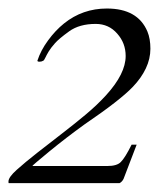

<svg xmlns="http://www.w3.org/2000/svg" viewBox="-25 -693 368 444"><path d="M251.5 -269.5H-4.9Q-5.4 -269.5 -5.4 -273.4Q-5.4 -283.2 13.7 -300.3Q32.7 -317.4 61 -339.6Q89.4 -361.8 117.9 -383.8Q146.5 -405.8 173.1 -428Q199.7 -450.2 220.2 -472.7Q265.6 -522.5 265.6 -563.5Q265.6 -593.3 246.1 -615.2Q226.6 -637.7 196.3 -637.7Q158.7 -637.7 135 -620.6Q111.3 -603.5 102.1 -593Q92.8 -582.5 87.6 -574Q82.5 -565.4 79.8 -559.6Q77.1 -553.7 75.2 -552.7Q71.3 -550.3 66.4 -550.3Q61.5 -550.3 61.5 -552.7Q69.3 -576.7 86.2 -599.6Q103 -622.6 123 -638.7Q166 -673.3 222.2 -673.3Q293.5 -673.3 315.9 -620.1Q322.8 -603.5 322.8 -580.3Q322.8 -557.1 312.3 -534.9Q301.8 -512.7 282.2 -492.2Q252.9 -461.4 170.4 -405.3Q128.4 -375 89.1 -342.8Q49.8 -310.5 49.8 -309.1H223.1Q245.6 -309.1 254.4 -318.4Q264.2 -328.1 279.3 -358.4H291L260.7 -279.3Q257.3 -272.5 251.5 -269.5Z"/></svg>

Font: Cardo-Italic
Style: Italic
Weight: 400
Italic angle: -12°
Designer: David J. Perry
Foundry: David J. Perry
Version: Version 0.991